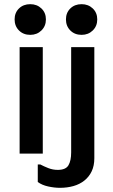

<svg xmlns="http://www.w3.org/2000/svg" viewBox="-20 -752 540 920"><path d="M185 -526V-16H74V-526ZM173 36Q190 45 211.5 53.5Q233 62 257 62Q295 62 308 40Q321 18 321 -22V-526H432V6Q432 42 419.5 68.5Q407 95 384.5 113Q362 131 332 139.5Q302 148 267 148Q241 148 211 141.5Q181 135 161 120V36ZM125 -732Q157 -732 178.5 -711.5Q200 -691 200 -659Q200 -627 178.5 -606Q157 -585 125 -585Q92 -585 71 -606Q50 -627 50 -659Q50 -691 71 -711.5Q92 -732 125 -732ZM371 -732Q403 -732 424.5 -711.5Q446 -691 446 -659Q446 -627 424.5 -606Q403 -585 371 -585Q338 -585 317 -606Q296 -627 296 -659Q296 -691 317 -711.5Q338 -732 371 -732Z"/></svg>

Font: D2Coding
Style: Bold
Weight: 700
Monospace: yes
Designer: Yong-Rak Park; Jeong-Hwan Yoon; Sang-Min Lee;
Foundry: NHN Corporation
Version: Version 1.3.2; Build 20180524